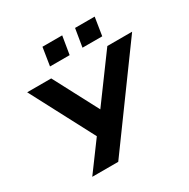

<svg xmlns="http://www.w3.org/2000/svg" viewBox="-199 -1099 1261 1280"><g transform="rotate(-30 431.5 -458.5)"><path d="M149 0 326 -240 324 -194 55 -705H240L425 -354H414L672 -705H863L349 0ZM523 -778 546 -917H697L675 -778ZM273 -778 295 -917H447L424 -778Z"/></g></svg>

Font: Nunito Sans 7pt SemiExpanded ExtraBold
Style: Italic
Weight: 800
Width: 6
Italic angle: -9°
Designer: Vernon Adams
Foundry: Vernon Adams
Version: Version 3.101;gftools[0.9.27]